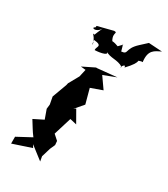

<svg xmlns="http://www.w3.org/2000/svg" viewBox="-196 -857 850 973"><g transform="rotate(30 229.5 -370.0)"><path d="M198 0 214 -53 227 -82 225 -105 196 -131 228 -235 267 -226 227 -296 215 -287 257 -336 234 -421 301 -445 256 -509 329 -537 218 -526H210L141 -492L170 -489L160 -445L127 -386L124 -373L93 -289L101 -246L98 -220L117 -167L61 -139C78 -113 93 -85 112 -61L30 -17V23L138 -13L128 -30L203 28ZM251 -674C237 -680 183 -695 228 -664C181 -721 227 -732 197 -733L107 -710L106 -701C82 -690 119 -677 140 -713C100 -626 133 -675 112 -667C149 -625 134 -593 132 -642C190 -637 155 -617 160 -599C195 -600 245 -612 211 -626C251 -601 283 -617 321 -593C305 -573 333 -627 335 -598C400 -665 374 -676 373 -661C418 -678 387 -657 401 -669C393 -735 423 -746 459 -763L380 -768L343 -734C287 -683 322 -664 280 -660C269 -703 264 -703 271 -695Z"/></g></svg>

Font: Asimov Aggro
Style: CondIt
Weight: 500
Designer: Google
Version: Version 2.000980; 2014